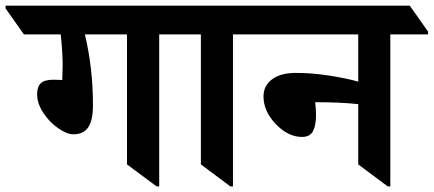

<svg xmlns="http://www.w3.org/2000/svg" viewBox="-89 -642 1525 675"><path d="M603.5 -521H470.7V13.2H461.4L357.4 -64V-521H209.5Q237.8 -401.9 237.8 -272.5Q237.8 -219.2 221.2 -194.6Q204.6 -169.9 169.4 -169.9Q146 -169.9 115.5 -191.2Q85 -212.4 63.2 -245.4Q41.5 -278.3 41.5 -310.5Q41.5 -336.9 54.4 -349.4Q67.4 -361.8 99.6 -361.8L129.9 -360.8L131.3 -413.1Q131.3 -456.1 124.5 -521H-4.9L-69.3 -612.3V-622.1H539.1L603.5 -530.8Z M862.8 -521H730V13.2H720.7L617.2 -64V-521H539.1L474.6 -612.3V-622.1H798.3L862.8 -530.8Z M1416 -521H1283.2V13.2H1273.9L1170.4 -64V-275.9Q1107.4 -282.7 1019 -282.7Q1022 -259.3 1022 -237.8Q1022 -201.7 1011.5 -181.2Q1001 -160.6 972.7 -160.6Q923.8 -160.6 880.6 -205.8Q837.4 -251 837.4 -303.2Q837.4 -340.8 867.7 -363.3Q897.9 -385.7 951.7 -385.7Q1008.3 -385.7 1068.8 -376.2Q1129.4 -366.7 1170.4 -355V-521H798.3L733.9 -612.3V-622.1H1351.6L1416 -530.8Z"/></svg>

Font: Noto Serif Devanagari
Style: Bold
Weight: 700
Designer: Monotype Design Team
Foundry: Monotype Imaging Inc.
Version: Version 1.01